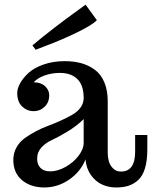

<svg xmlns="http://www.w3.org/2000/svg" viewBox="-20 -805 663 838"><path d="M38.1 0ZM142.1 -111.8Q142.1 -87.4 156.5 -72.3Q170.9 -57.1 199.2 -57.1Q231.4 -57.1 265.9 -76.4Q300.3 -95.7 322.8 -125Q345.2 -154.3 345.2 -181.2V-285.2Q314 -254.4 273.2 -230Q232.4 -205.6 206.3 -193.8Q180.2 -182.1 161.1 -161.6Q142.1 -141.1 142.1 -111.8ZM623 -152.8Q623 -104 612.8 -70.3Q602.5 -36.6 583 -19Q563.5 -1.5 540.5 5.9Q517.6 13.2 486.8 13.2Q454.1 13.2 425.8 0.5Q397.5 -12.2 377.2 -40.5Q356.9 -68.8 353 -108.9Q332 -55.7 282 -21.2Q231.9 13.2 173.8 13.2Q113.8 13.2 75.9 -18.8Q38.1 -50.8 38.1 -106.9Q38.1 -136.2 51.3 -160.4Q64.5 -184.6 86.2 -200.7Q107.9 -216.8 135.5 -231.4Q163.1 -246.1 191.7 -256.6Q220.2 -267.1 247.8 -279.8Q275.4 -292.5 297.1 -305.2Q318.8 -317.9 332 -336.2Q345.2 -354.5 345.2 -377Q345.2 -432.6 317.9 -459.7Q290.5 -486.8 241.2 -486.8Q206.5 -486.8 175.3 -475.8Q144 -464.8 127 -445.8Q158.2 -445.8 176.5 -429Q194.8 -412.1 194.8 -389.2Q194.8 -358.4 174.8 -339.1Q154.8 -319.8 127 -319.8Q98.1 -319.8 76.7 -340.1Q55.2 -360.4 55.2 -398.9Q55.2 -418.9 68.1 -442.1Q81.1 -465.3 105.2 -487.3Q129.4 -509.3 170.9 -523.7Q212.4 -538.1 262.2 -538.1Q302.2 -538.1 335 -529.1Q367.7 -520 394.3 -500.2Q420.9 -480.5 435.5 -445.6Q450.2 -410.6 450.2 -362.8V-138.2Q450.2 -119.1 454.8 -101.8Q459.5 -84.5 473.1 -70.3Q486.8 -56.2 507.8 -56.2Q569.8 -56.2 569.8 -143.1V-215.8H623ZM402.8 -716.8Q381.3 -694.8 314.5 -662.6Q247.6 -630.4 191.4 -609.4L135.7 -587.9L121.6 -606.9Q161.1 -640.6 219 -685.1Q276.9 -729.5 315.4 -756.8L353.5 -784.7Z"/></svg>

Font: Trocchi
Style: Regular
Weight: 400
Designer: vernon adams
Version: Version 1.0; ttfautohint (v0.8) -l 6 -r 50 -G 100